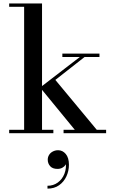

<svg xmlns="http://www.w3.org/2000/svg" viewBox="-20 -770 656 1110"><path d="M33 0V-19.5H119.5V-730.5H33V-750H223V-19.5H288.5V0ZM347.5 0V-19.5H412.5L212 -264L441.5 -440.5H340.5V-460H555V-440.5H469L300 -308L539.5 -19.5H593.5V0ZM254.5 320.5V304Q288.5 304 314.2 285.2Q340 266.5 352.5 234.5Q365 202.5 360 163.5H365Q366 173 359.2 183Q352.5 193 340.2 199.8Q328 206.5 312.5 206.5Q284 206.5 270 190.8Q256 175 256 153Q256 138 263.8 125.5Q271.5 113 285.5 105.8Q299.5 98.5 316 98.5Q342 98.5 360.2 120.2Q378.5 142 378.5 182.5Q378.5 218 364 249.5Q349.5 281 321.8 300.8Q294 320.5 254.5 320.5Z"/></svg>

Font: Bodoni Moda Medium
Style: Regular
Weight: 500
Designer: Owen Earl
Foundry: indestructible type
Version: Version 2.005